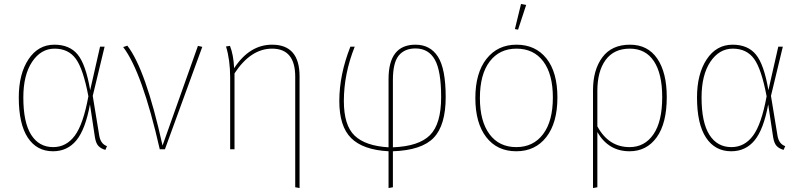

<svg xmlns="http://www.w3.org/2000/svg" viewBox="-20 -755 4055 971"><path d="M256 -509Q187 -509 142.5 -442.5Q98 -376 98 -262Q98 -136 137.5 -73.5Q177 -11 249 -11Q315 -11 358 -68.5Q401 -126 427 -268Q401 -406 363.5 -457.5Q326 -509 256 -509ZM255 -529Q332 -529 373 -479Q414 -429 436 -299L486 -519H509L449 -270L482 -69Q489 -27 521 -16L513 3Q491 -3 478 -16.5Q465 -30 460 -61L435 -227Q412 -101 366.5 -45.5Q321 10 248 10Q166 10 120.5 -59Q75 -128 75 -262Q75 -381 124 -455Q173 -529 255 -529Z M603 -517 624 -524Q717 -404 802 -19L981 -523L1003 -518L814 0H788Q699 -391 603 -517Z M1356 -529Q1495 -529 1495 -369V196L1473 192V-367Q1473 -509 1356 -509Q1248 -509 1166 -384V0H1144V-363Q1144 -452 1123 -520L1143 -523Q1161 -478 1164 -410Q1242 -529 1356 -529Z M1967 -350V-10Q2098 -15 2154.5 -71.5Q2211 -128 2211 -264Q2211 -397 2179 -453.5Q2147 -510 2081 -510Q2026 -510 1996.5 -474Q1967 -438 1967 -350ZM2234 -264Q2234 -122 2173.5 -58.5Q2113 5 1967 10V192L1945 196V10Q1816 3 1756 -56.5Q1696 -116 1696 -244Q1696 -377 1752 -519H1774Q1719 -382 1719 -244Q1719 -121 1773.5 -69Q1828 -17 1945 -10V-355Q1945 -529 2081 -529Q2156 -529 2195 -468Q2234 -407 2234 -264Z M2592 -509Q2506 -509 2456.5 -444Q2407 -379 2407 -259Q2407 -142 2455.5 -76.5Q2504 -11 2591 -11Q2677 -11 2726.5 -76.5Q2776 -142 2776 -262Q2776 -380 2727.5 -444.5Q2679 -509 2592 -509ZM2592 -529Q2688 -529 2743.5 -459.5Q2799 -390 2799 -262Q2799 -134 2743 -62Q2687 10 2591 10Q2494 10 2439 -61.5Q2384 -133 2384 -259Q2384 -386 2440.5 -457.5Q2497 -529 2592 -529ZM2641 -730 2600 -605 2584 -608 2615 -735Z M3164 -11Q3240 -11 3284.5 -75.5Q3329 -140 3329 -264Q3329 -382 3287 -445.5Q3245 -509 3165 -509Q3085 -509 3043 -452Q3001 -395 3001 -295V-116Q3058 -11 3164 -11ZM3166 -529Q3256 -529 3304 -458.5Q3352 -388 3352 -264Q3352 -131 3301 -60.5Q3250 10 3164 10Q3057 10 3001 -87V192L2979 196V-298Q2979 -402 3026.5 -465.5Q3074 -529 3166 -529Z M3686 -509Q3617 -509 3572.5 -442.5Q3528 -376 3528 -262Q3528 -136 3567.5 -73.5Q3607 -11 3679 -11Q3745 -11 3788 -68.5Q3831 -126 3857 -268Q3831 -406 3793.5 -457.5Q3756 -509 3686 -509ZM3685 -529Q3762 -529 3803 -479Q3844 -429 3866 -299L3916 -519H3939L3879 -270L3912 -69Q3919 -27 3951 -16L3943 3Q3921 -3 3908 -16.5Q3895 -30 3890 -61L3865 -227Q3842 -101 3796.5 -45.5Q3751 10 3678 10Q3596 10 3550.5 -59Q3505 -128 3505 -262Q3505 -381 3554 -455Q3603 -529 3685 -529Z"/></svg>

Font: FiraSans
Style: Regular
Weight: 150
Designer: Carrois Corporate & Edenspiekermann AG
Foundry: Carrois Corporate GbR & Edenspiekermann AG
Version: Version 3.106;PS 003.106;hotconv 1.0.70;makeotf.lib2.5.58329